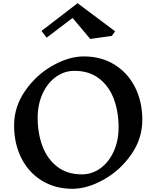

<svg xmlns="http://www.w3.org/2000/svg" viewBox="-20 -1158 975 1198"><path d="M868 -410Q868 -293 799 -194Q730 -95 627.5 -37.5Q525 20 432 20Q325 20 242 -30.5Q159 -81 113.5 -171Q68 -261 68 -375Q68 -492 137 -591.5Q206 -691 308 -748.5Q410 -806 503 -806Q611 -806 694 -755Q777 -704 822.5 -614Q868 -524 868 -410ZM215 -423Q215 -326 245 -246Q275 -166 337 -118Q399 -70 490 -70Q554 -70 606.5 -108Q659 -146 689.5 -213Q720 -280 720 -363Q720 -461 690 -541Q660 -621 598 -668.5Q536 -716 445 -716Q381 -716 328.5 -678Q276 -640 245.5 -573Q215 -506 215 -423ZM678 -934 543 -915 433 -1046 271 -923 239 -965 464 -1138 698 -963Z"/></svg>

Font: InknutAntiqua
Style: Medium
Weight: 500
Designer: Claus Eggers Srensen
Foundry: Claus Eggers Srensen
Version: Version 1.000; ttfautohint (v1.2) -l 7 -r 28 -G 50 -x 13 -D 